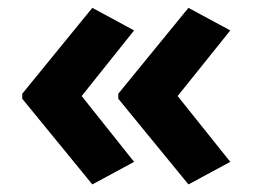

<svg xmlns="http://www.w3.org/2000/svg" viewBox="-20 -767 654 497"><path d="M37.6 -524.4 219 -746.7 327.1 -688.2 191.4 -518.4 327.1 -348 219 -289.6 37.6 -511.4ZM286.2 -524.4 467.8 -746.7 576.1 -688.2 439.8 -518.4 576.1 -348 467.8 -289.6 286.2 -511.4Z"/></svg>

Font: Noto Sans Khmer UI
Style: Regular
Weight: 400
Designer: Danh Hong and the Monotype Design Team
Foundry: Monotype Imaging Inc.
Version: Version 2.002